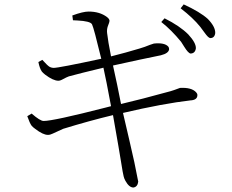

<svg xmlns="http://www.w3.org/2000/svg" viewBox="-20 -798 1040 862"><path d="M704.1 -699.2 718.8 -715.8Q787.1 -681.6 825.2 -643.6Q860.4 -605.5 859.4 -581.1Q856.4 -558.6 835.9 -557.6Q825.2 -558.6 806.6 -588.9Q796.9 -604.5 793 -610.4Q749 -664.1 704.1 -699.2ZM307.6 -707 304.7 -728.5Q352.5 -746.1 377.9 -746.1Q427.7 -746.1 460 -721.7Q471.7 -712.9 471.7 -704.1Q471.7 -699.2 463.9 -679.7Q459 -665 460.9 -649.4Q464.8 -613.3 478.5 -544.9Q544.9 -561.5 606.4 -580.1Q629.9 -586.9 653.3 -596.7Q667 -601.6 670.9 -602.5Q718.8 -607.4 735.4 -588.9Q739.3 -584 739.3 -577.1Q737.3 -558.6 702.1 -549.8Q619.1 -533.2 487.3 -503.9Q493.2 -475.6 505.9 -418Q517.6 -359.4 523.4 -331.1Q611.3 -351.6 746.1 -388.7Q762.7 -393.6 777.3 -399.4Q785.2 -402.3 788.1 -403.3Q839.8 -406.2 860.4 -383.8Q866.2 -377.9 866.2 -371.1Q866.2 -350.6 839.8 -347.7Q838.9 -347.7 837.9 -347.7Q710.9 -333 532.2 -291Q543 -247.1 560.5 -169.4Q578.1 -91.8 583 -70.3Q599.6 9.8 600.6 17.6Q597.7 41 579.1 43.9Q559.6 43.9 543 13.7Q537.1 2.9 535.2 -5.9Q532.2 -15.6 522.5 -77.1Q515.6 -121.1 511.7 -141.6Q501 -205.1 487.3 -281.2Q381.8 -255.9 263.7 -219.7Q255.9 -216.8 216.8 -198.2Q205.1 -192.4 195.3 -192.4Q172.9 -192.4 137.7 -219.7Q127.9 -226.6 122.1 -233.4Q113.3 -245.1 102.5 -276.4L122.1 -288.1Q160.2 -254.9 175.8 -254.9Q219.7 -254.9 452.1 -314.5Q466.8 -318.4 478.5 -321.3Q456.1 -442.4 444.3 -494.1Q335 -467.8 289.1 -455.1Q282.2 -453.1 256.8 -439.5Q249 -435.5 242.2 -435.5Q218.8 -435.5 182.6 -462.9Q172.9 -470.7 168 -476.6Q158.2 -490.2 152.3 -519.5L169.9 -529.3Q194.3 -502 204.1 -497.1Q212.9 -493.2 220.7 -493.2Q244.1 -493.2 434.6 -534.2Q401.4 -671.9 393.6 -687.5Q392.6 -688.5 392.6 -689.5Q384.8 -703.1 327.1 -706.1Q314.5 -706.1 307.6 -707ZM791 -760.7 804.7 -778.3Q878.9 -744.1 913.1 -712.9Q947.3 -677.7 946.3 -649.4Q943.4 -627 923.8 -627Q915 -627.9 898.4 -651.4Q886.7 -668 878.9 -677.7Q846.7 -717.8 791 -760.7Z"/></svg>

Font: GenYoMin JP Light
Style: Regular
Weight: 300
Version: Version 1.001;PS 1;hotconv 16.6.51;makeotf.lib2.5.65220 DEVE